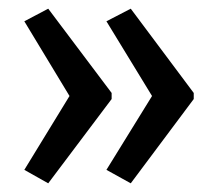

<svg xmlns="http://www.w3.org/2000/svg" viewBox="-20 -485 500 442"><path d="M426 -257 281 -63 225 -94 330 -264 225 -436 281 -465 426 -271ZM237 -257 91 -63 36 -94 140 -264 36 -436 91 -465 237 -271Z"/></svg>

Font: Noto Sans Oriya ExtCond
Style: Regular
Weight: 400
Width: 2
Designer: Amélie Bonet and Sol Matas
Foundry: Google LLC
Version: Version 2.006; ttfautohint (v1.8.4.7-5d5b)